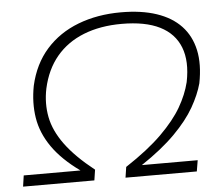

<svg xmlns="http://www.w3.org/2000/svg" viewBox="-51 -771 965 829"><g transform="rotate(-5 431.5 -356.5)"><path d="M16 0 23 -48H270H269Q191 -104 149 -164.5Q107 -225 96.5 -291Q86 -357 100 -430Q121 -523 177 -586Q233 -649 316.5 -681Q400 -713 502 -713Q591 -713 656.5 -691Q722 -669 762 -626.5Q802 -584 815.5 -522Q829 -460 813 -378Q800 -330 769.5 -276.5Q739 -223 682 -165.5Q625 -108 535 -48H536H777L769 0H460L467 -46Q566 -111 625 -169.5Q684 -228 715 -281.5Q746 -335 759 -388Q777 -477 753 -538.5Q729 -600 666 -631.5Q603 -663 501 -663Q408 -663 336 -634.5Q264 -606 217.5 -550.5Q171 -495 153 -413Q140 -350 151.5 -290Q163 -230 207 -170Q251 -110 332 -46L325 0Z"/></g></svg>

Font: Nunito Sans 7pt SemiExpanded ExtraLight
Style: Italic
Weight: 250
Width: 6
Italic angle: -9°
Designer: Vernon Adams
Foundry: Vernon Adams
Version: Version 3.101;gftools[0.9.27]